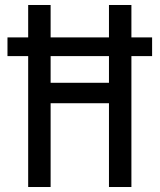

<svg xmlns="http://www.w3.org/2000/svg" viewBox="-20 -750 640 770"><path d="M93 0V-525H10V-600H93V-730H183V-600H417V-730H507V-600H590V-525H507V0H417V-336H183V0ZM183 -418H417V-525H183Z"/></svg>

Font: Tiny
Style: Regular
Weight: 400
Designer: Philipp Nurullin, Konstantin Bulenkov
Foundry: JetBrains
Version: Version 2.251; ttfautohint (v1.8.4.7-5d5b)